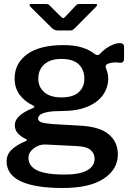

<svg xmlns="http://www.w3.org/2000/svg" viewBox="-20 -763 662 958"><path d="M579 -548Q588 -548 593.5 -543.5Q599 -539 599 -528V-472Q599 -459 593.5 -454Q588 -449 577 -450Q563 -452 550.5 -451.5Q538 -451 528 -448Q502 -442 508 -425Q511 -416 515.5 -403Q520 -390 520 -372Q520 -327 494.5 -290Q469 -253 417 -231Q365 -209 287 -209Q243 -209 217.5 -204Q192 -199 181 -190.5Q170 -182 170 -172Q170 -158 187.5 -152.5Q205 -147 242 -144L380 -136Q478 -131 523 -92.5Q568 -54 568 7Q568 82 497.5 128.5Q427 175 293 175Q154 175 83.5 141.5Q13 108 13 42Q13 7 39 -17Q65 -41 108 -59Q121 -64 108 -70Q85 -81 69.5 -97.5Q54 -114 54 -138Q54 -157 66 -172.5Q78 -188 98.5 -201Q119 -214 145 -224Q150 -226 151.5 -229.5Q153 -233 146 -236Q101 -258 77 -291.5Q53 -325 53 -371Q53 -447 115.5 -492.5Q178 -538 297 -538Q351 -538 389.5 -526Q428 -514 453 -493Q460 -488 467 -488.5Q474 -489 479 -494Q491 -508 508 -520.5Q525 -533 544 -540.5Q563 -548 579 -548ZM286 -277Q345 -277 373 -303Q401 -329 401 -370Q401 -415 373 -442Q345 -469 286 -469Q231 -469 201 -442Q171 -415 171 -370Q171 -329 201 -303Q231 -277 286 -277ZM207 -42Q188 -43 168.5 -34.5Q149 -26 135.5 -10.5Q122 5 122 25Q122 51 140.5 70Q159 89 199 98.5Q239 108 303 108Q376 108 414 87.5Q452 67 452 28Q452 2 431.5 -15Q411 -32 366 -34ZM358 -735Q362 -740 367.5 -741.5Q373 -743 379 -743H456Q473 -743 458 -728L353 -622Q349 -618 344 -614.5Q339 -611 330 -611H269Q258 -611 251.5 -614.5Q245 -618 239 -623L133 -728Q127 -734 127.5 -738.5Q128 -743 135 -743H207Q215 -743 219 -742Q223 -741 228 -735L281 -683Q292 -672 296 -672.5Q300 -673 309 -683Z"/></svg>

Font: Libre Franklin Thin SemiBold
Style: Regular
Weight: 600
Version: Version 3.000